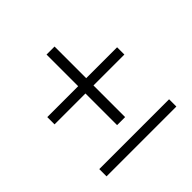

<svg xmlns="http://www.w3.org/2000/svg" viewBox="-157 -763 914 914"><g transform="rotate(-45 300.0 -306.0)"><path d="M327 -137H273V-350H65V-399H273V-612H327V-399H535V-350H327ZM535 0H65V-49H535Z"/></g></svg>

Font: IBM Plex Sans Light
Style: Regular
Weight: 300
Designer: Mike Abbink, Paul van der Laan, Pieter van Rosmalen
Foundry: Bold Monday
Version: Version 3.0